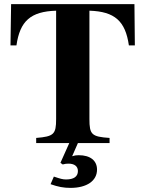

<svg xmlns="http://www.w3.org/2000/svg" viewBox="-20 -696 707 934"><path d="M317 0 274 96 285 104C296 101 304 100 313 100C342 100 359 113 359 136C359 163 339 177 301 177C285 177 272 173 248 165L242 163L226 200C263 213 289 218 323 218C402 218 452 184 452 129C452 85 419 59 363 59C351 59 343 60 331 64L359 0H513V-25C426 -31 415 -41 415 -117V-644C538 -640 590 -594 607 -475H636L634 -676H34L31 -475H60C77 -594 129 -640 253 -644V-117C253 -43 242 -32 156 -25V0Z"/></svg>

Font: STIXGeneral
Style: Bold
Weight: 700
Designer: MicroPress Inc., with final additions and corrections provided by Coen Hoffman, Elsevier (retired)
Version: Version 1.1.0